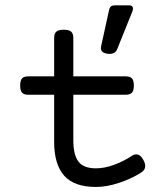

<svg xmlns="http://www.w3.org/2000/svg" viewBox="-20 -704 640 734"><path d="M535.2 -69.3Q535.2 -53.7 519 -43.9Q481 -20 434.1 -4.6Q387.2 10.7 346.7 10.7Q263.7 10.7 225.3 -32.5Q187 -75.7 187 -161.6V-341.8H87.9Q71.3 -341.8 64.2 -349.9Q57.1 -357.9 57.1 -377Q57.1 -396 64.2 -404.1Q71.3 -412.1 87.9 -412.1H187V-558.6Q187 -575.7 195.3 -583Q203.6 -590.3 223.6 -590.3Q243.7 -590.3 252 -583Q260.3 -575.7 260.3 -558.6V-412.1H460.9Q477.5 -412.1 484.6 -404.1Q491.7 -396 491.7 -377Q491.7 -357.9 484.6 -349.9Q477.5 -341.8 460.9 -341.8H260.3V-168Q260.3 -112.3 279.8 -86.4Q299.3 -60.5 346.7 -60.5Q379.4 -60.5 415.5 -73.7Q451.7 -86.9 485.4 -108.9Q492.2 -113.8 500.5 -113.8Q517.1 -113.8 528.8 -91.3Q535.2 -78.6 535.2 -69.3ZM488.3 -670.9Q488.3 -665 485.4 -658.7L428.2 -516.6Q420.9 -498 399.4 -498Q394 -498 391.1 -498.5Q365.7 -502 365.7 -520Q365.7 -522 366.7 -527.8L397.5 -668Q401.4 -683.6 418 -683.6H474.6Q488.3 -683.6 488.3 -670.9Z"/></svg>

Font: Courier Prime Code
Style: Regular
Weight: 400
Designer: Alan Dague-Greene
Foundry: Quote-Unquote Apps
Version: Version 3.0318